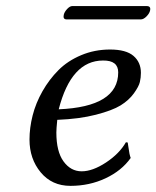

<svg xmlns="http://www.w3.org/2000/svg" viewBox="-20 -602 515 632"><path d="M443.4 -538.1H199.7Q186.5 -538.1 189.9 -553.2Q191.9 -562.5 200.9 -572.3Q210 -582 217.8 -582H462.9Q477.1 -582 474.1 -567.9Q472.2 -558.1 462.4 -548.1Q452.6 -538.1 443.4 -538.1ZM369.1 -363.8Q369.1 -403.3 319.3 -402.8Q214.4 -402.8 173.3 -242.2Q369.1 -250.5 369.1 -363.8ZM168.5 -207.5Q165.5 -177.7 165.5 -166Q165.5 -103 189.2 -70.6Q212.9 -38.1 248.8 -38.1Q284.7 -38.1 328.9 -67.1Q373 -96.2 394.5 -133.8L400.4 -132.8Q401.4 -128.9 402.8 -117.2Q404.3 -105.5 406.2 -96.2Q408.2 -86.9 410.2 -82Q380.4 -40 327.4 -15.1Q274.4 9.8 211.9 9.8Q150.9 9.8 114 -34.7Q77.1 -79.1 77.1 -142.6Q77.1 -181.2 87.4 -221.9Q97.7 -262.7 119.9 -301.8Q142.1 -340.8 172.6 -371.3Q203.1 -401.9 247.3 -420.4Q291.5 -439 342.3 -439Q395 -439 419.4 -418Q443.8 -397 443.8 -362.3Q443.8 -346.7 440.4 -332Q437 -317.4 420.7 -294.7Q404.3 -272 377 -255.1Q349.6 -238.3 295.7 -224.4Q241.7 -210.4 168.5 -207.5Z"/></svg>

Font: Linux Biolinum O
Style: Italic
Weight: 400
Italic angle: -12°
Designer: Philipp H. Poll
Foundry: Philipp H. Poll
Version: Version 1.1.3